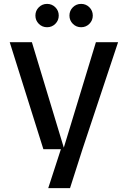

<svg xmlns="http://www.w3.org/2000/svg" viewBox="-20 -767 657 987"><path d="M354.5 -644.5Q337 -662 337 -687Q337 -712 354.5 -729.5Q372 -747 397 -747Q422 -747 439.5 -729.5Q457 -712 457 -687Q457 -662 439.5 -644.5Q422 -627 397 -627Q372 -627 354.5 -644.5ZM179.5 -644.5Q162 -662 162 -687Q162 -712 179.5 -729.5Q197 -747 222 -747Q247 -747 264.5 -729.5Q282 -712 282 -687Q282 -662 264.5 -644.5Q247 -627 222 -627Q197 -627 179.5 -644.5ZM30 -550H144L308 -8L473 -550H587L404 0L340 200H228L293 0H203Z"/></svg>

Font: Edgecutting Lite Sharp
Style: Medium
Weight: 500
Designer: RandomMaerks (Nguyen Gia Bao)
Version: Version 1.0